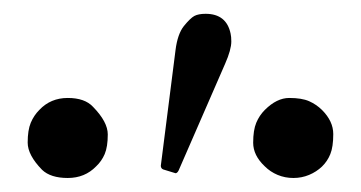

<svg xmlns="http://www.w3.org/2000/svg" viewBox="-20 -797 515 274"><path d="M357.9 -559.6Q341.3 -575.2 341.3 -593.3Q341.3 -611.3 345.7 -621.8Q350.1 -632.3 357.9 -640.1Q375 -657.2 392.8 -657.2Q410.6 -657.2 421.1 -652.6Q431.6 -647.9 439.5 -640.1Q455.6 -624 455.6 -605.7Q455.6 -587.4 451.4 -577.1Q447.3 -566.9 439.5 -559.3Q431.6 -551.8 421.1 -547.4Q410.6 -543 398.7 -543Q386.7 -543 376.2 -547.4Q365.7 -551.8 357.9 -559.6ZM76.7 -543Q52.2 -543 40 -554.7Q19.5 -575.7 19.5 -593.5Q19.5 -611.3 23.9 -621.8Q28.3 -632.3 36.1 -640.1Q52.2 -657.2 76.7 -657.2Q101.1 -657.2 112.8 -644.5Q133.8 -623 133.8 -605.2Q133.8 -587.4 129.4 -577.1Q125 -566.9 117.2 -559.6Q101.1 -543 76.7 -543ZM212.9 -555.2Q209.5 -556.6 209.5 -560.5L230.5 -725.6Q233.4 -748.5 242.4 -759.8Q251.5 -771 257.3 -774.2Q263.2 -777.3 273.4 -777.3Q303.2 -777.3 309.1 -749Q310.1 -744.6 310.1 -737.8Q310.1 -726.1 301.3 -706.1L234.9 -553.7Q232.9 -549.8 230.5 -549.8Z"/></svg>

Font: Cardo-Italic
Style: Italic
Weight: 400
Italic angle: -12°
Designer: David J. Perry
Foundry: David J. Perry
Version: Version 0.991